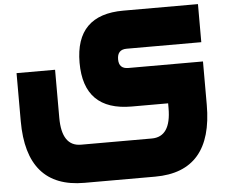

<svg xmlns="http://www.w3.org/2000/svg" viewBox="-67 -822 1454 1241"><g transform="rotate(-5 660.5 -201.5)"><path d="M1262.2 -91.8Q1262.2 341.8 889.2 341.8H430.2Q55.2 341.8 55.2 -91.8V-402.8H305.2V-91.8Q305.2 94.2 430.2 94.2H889.2Q1014.2 94.2 1014.2 -91.8V-123H777.8Q466.8 -123 466.8 -434.1Q466.8 -745.1 777.8 -745.1H1262.2V-498H777.8Q716.8 -498 716.8 -434.1Q716.8 -373 777.8 -373H1262.2Z"/></g></svg>

Font: DimaBlue
Style: Bold
Weight: 700
Designer: R.Balvardi
Foundry: Dima Software Group
Version: Version 1.00;February 3, 2019;FontCreator 11.5.0.2427 64-bit